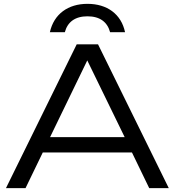

<svg xmlns="http://www.w3.org/2000/svg" viewBox="-20 -981 911 1001"><path d="M380 -750 11 0H113L203 -186H668L758 0H860L491 -750ZM241 -266 435 -666 630 -266ZM632 -813C612 -908 538 -961 436 -961C335 -961 261 -908 240 -813H318C332 -866 371 -896 436 -896C501 -896 540 -866 554 -813Z"/></svg>

Font: Bounded Light
Style: Regular
Weight: 300
Designer: Vlad Churkin
Version: Version 3.0